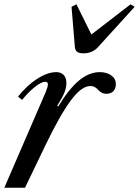

<svg xmlns="http://www.w3.org/2000/svg" viewBox="-28 -877 649 897"><path d="M438 -540Q470.7 -540 491.9 -524.7Q513.2 -509.3 513.2 -483.9Q513.2 -463.4 501.7 -451.2Q490.2 -439 469.2 -439Q456.1 -439 446 -444.6Q436 -450.2 430.7 -457Q425.3 -463.9 415.8 -469.5Q406.2 -475.1 394 -475.1Q352.5 -475.1 302 -406.7Q251.5 -338.4 182.1 -193.8L88.9 0H-7.8L185.1 -445.8Q195.8 -471.7 195.8 -482.9Q195.8 -495.1 183.1 -495.1Q166 -495.1 135.5 -471.2Q105 -447.3 75.2 -410.2L56.2 -425.8Q96.7 -477.1 145.3 -508.5Q193.8 -540 234.9 -540Q256.3 -540 269.3 -526.9Q282.2 -513.7 282.2 -488.8Q282.2 -468.3 273.2 -445.3Q264.2 -422.4 238.8 -381.8L244.1 -379.9Q295.4 -463.4 342 -501.7Q388.7 -540 438 -540ZM361.8 -627.9Q341.3 -627.9 332.3 -635Q323.2 -642.1 321.8 -657.2L306.2 -845.2L329.1 -856.9L398.9 -715.8L582 -856.9L601.1 -845.2L430.2 -657.2Q403.8 -627.9 361.8 -627.9Z"/></svg>

Font: Libre Caslon Text
Style: Italic
Weight: 400
Italic angle: -25°
Designer: Pablo Impallari, Rodrigo Fuenzalida
Foundry: Pablo Impallari, Rodrigo Fuenzalida
Version: Version 1.002